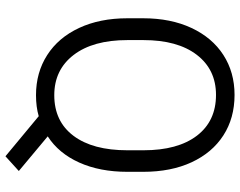

<svg xmlns="http://www.w3.org/2000/svg" viewBox="-108 -650 880 704"><g transform="rotate(90 332.0 -298.0)"><path d="M329 10Q246 10 182 -31Q118 -72 82.5 -148Q47 -224 47 -325V-383Q47 -484 82.5 -560Q118 -636 181.5 -677Q245 -718 328 -718Q413 -718 476.5 -677Q540 -636 575 -560.5Q610 -485 610 -383V-325Q610 -224 576 -148.5Q542 -73 480 -33L607 73L553 122L406 0Q372 10 329 10ZM328 -650Q235 -650 181 -579.5Q127 -509 127 -384V-325Q127 -199 181.5 -128Q236 -57 329 -57Q425 -57 478 -127.5Q531 -198 531 -325V-384Q531 -510 477.5 -580Q424 -650 328 -650Z"/></g></svg>

Font: Freesentation 4 Regular
Style: Regular
Weight: 400
Designer: glyphs from Roboto by Christian Robertson / Hangul glyphs from Noto Sans CJK(Source Han Sans) by Jang Soo-young and Kang
Foundry: PT&
Version: Version 2.001